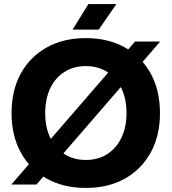

<svg xmlns="http://www.w3.org/2000/svg" viewBox="-20 -910 846 947"><path d="M403 17Q293 17 210.5 -29Q128 -75 82.5 -158Q37 -241 37 -352Q37 -464 82.5 -547Q128 -630 210.5 -676Q293 -722 403 -722Q514 -722 596 -676Q678 -630 723.5 -547Q769 -464 769 -352Q769 -241 723.5 -158Q678 -75 596 -29Q514 17 403 17ZM403 -121Q464 -121 509 -150Q554 -179 579 -231Q604 -283 604 -352Q604 -422 579 -474Q554 -526 509 -555Q464 -584 403 -584Q343 -584 297.5 -555Q252 -526 227.5 -474Q203 -422 203 -352Q203 -283 227.5 -231Q252 -179 297.5 -150Q343 -121 403 -121ZM160 0H36L646 -705H770ZM416 -890H554L467 -764H338Z"/></svg>

Font: TikTok Sans 24pt
Style: Bold
Weight: 700
Version: Version 4.000